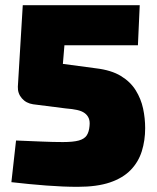

<svg xmlns="http://www.w3.org/2000/svg" viewBox="-20 -710 608 742"><path d="M520 -690 513 -535H229L223 -463L351 -446Q410 -439 447 -416.5Q484 -394 504.5 -361Q525 -328 533 -290.5Q541 -253 541 -215Q541 -167 528 -125.5Q515 -84 485 -53Q455 -22 405 -5Q355 12 280 12Q225 12 159 7Q93 2 24 -6L42 -167Q93 -165 139.5 -163Q186 -161 223 -161Q263 -161 284.5 -167Q306 -173 315 -186.5Q324 -200 326 -223Q328 -241 323 -253Q318 -265 307 -273Q296 -281 278 -285Q260 -289 234 -291L108 -307Q81 -311 64.5 -330Q48 -349 49 -375L68 -690Z"/></svg>

Font: Exo 2 Black
Style: Regular
Weight: 900
Designer: Natanael Gama
Foundry: Natanael Gama
Version: Version 2.010